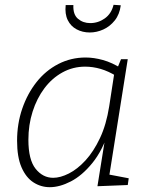

<svg xmlns="http://www.w3.org/2000/svg" viewBox="-20 -771 622 798"><path d="M187 7Q150 7 119 -13Q88 -33 69.5 -75.5Q51 -118 51 -186Q51 -257 72.5 -319.5Q94 -382 132 -430Q170 -478 222.5 -505Q275 -532 336 -532Q370 -532 408 -521.5Q446 -511 487 -485L467 -486L483 -525H511L431 -21L415 -49L515 -30L511 -2L385 3L419 -209L432 -226Q406 -145 363.5 -93Q321 -41 274.5 -17Q228 7 187 7ZM201 -32Q231 -32 266.5 -50Q302 -68 335.5 -104.5Q369 -141 395.5 -197Q422 -253 434 -330L456 -473L465 -454Q431 -475 398.5 -484.5Q366 -494 334 -494Q283 -494 239.5 -470Q196 -446 164.5 -404Q133 -362 115.5 -307Q98 -252 98 -190Q98 -107 128 -69.5Q158 -32 201 -32ZM353 -636Q323 -636 298.5 -649Q274 -662 261.5 -687.5Q249 -713 253 -750H285Q283 -711 304 -693Q325 -675 355 -675Q388 -675 415.5 -694.5Q443 -714 452 -751L482 -749Q477 -711 457 -686Q437 -661 409.5 -648.5Q382 -636 353 -636Z"/></svg>

Font: Bitter Thin Light
Style: Italic
Weight: 300
Italic angle: -9°
Version: Version 2.002